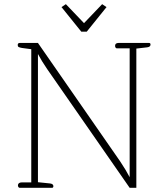

<svg xmlns="http://www.w3.org/2000/svg" viewBox="-20 -901 804 921"><path d="M275 -867 296 -881 383 -790 470 -881 491 -867 396 -749H370ZM66 -12Q66 -18 70.5 -22Q75 -26 84 -26H130V-665L85 -671Q74 -673 69.5 -675.5Q65 -678 65 -685Q65 -695 75 -695H162L557 -126Q585 -84 602 -51V-669H541Q537 -669 534.5 -672.5Q532 -676 532 -681Q532 -695 549 -695H695Q702 -695 702 -687Q702 -676 686 -674L634 -668V0H602L206 -570Q180 -608 162 -642V-27L220 -21Q236 -19 236 -8Q236 0 229 0H75Q71 0 68.5 -3.5Q66 -7 66 -12Z"/></svg>

Font: Maitree ExtraLight
Style: Regular
Weight: 250
Designer: CadsonDemak Team
Foundry: CadsonDemak
Version: Version 1.002